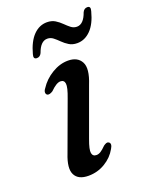

<svg xmlns="http://www.w3.org/2000/svg" viewBox="-128 -723 627 801"><g transform="rotate(-20 185.5 -322.5)"><path d="M185.5 -60.5Q194.5 -60.5 204 -66.2Q213.5 -72 228.5 -87Q235 -91.5 240.5 -93.5Q246 -95.5 251 -92.5Q263.5 -84.5 250.5 -63.5Q232.5 -31 198.8 -10.8Q165 9.5 125 9.5Q79.5 9.5 64.8 -19.8Q50 -49 73.5 -108L152.5 -323Q169.5 -367.5 167.2 -384.2Q165 -401 148 -401Q130.5 -401 103 -373.5Q87.5 -363.5 78.5 -367.5Q72.5 -371 72.2 -378.8Q72 -386.5 79 -395.5Q100.5 -429 135.8 -450.2Q171 -471.5 207.5 -471.5Q249.5 -471.5 265.8 -441.2Q282 -411 256 -346.5L178.5 -133.5Q163 -92 166 -76.2Q169 -60.5 185.5 -60.5ZM270 -526.5Q249 -526.5 234 -535.8Q219 -545 207 -557Q195 -569 183.5 -578Q172 -587 157.5 -587Q127.5 -587 111 -540Q104 -525.5 90 -525.5Q73 -525.5 79.5 -547Q93.5 -599 119.5 -625.5Q145.5 -652 179.5 -652Q200.5 -652 215.5 -642.8Q230.5 -633.5 242.5 -621.5Q254.5 -609.5 266 -600.5Q277.5 -591.5 292 -591.5Q322 -591.5 338.5 -639Q345.5 -653.5 359.5 -653.5Q376 -653.5 369.5 -632Q356 -579.5 329.8 -553Q303.5 -526.5 270 -526.5Z"/></g></svg>

Font: Fraunces 9pt S000
Style: Italic
Weight: 400
Italic angle: -16°
Version: Version 1.000; ttfautohint (v1.8.3)